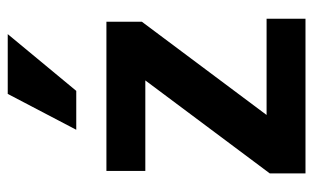

<svg xmlns="http://www.w3.org/2000/svg" viewBox="-176 -630 806 494"><g transform="rotate(-90 227.0 -383.0)"><path d="M27.8 0V-91.8L267.1 -412.1H34.2V-512.2H418V-420.9L178.2 -100.1H425.8V0ZM240.2 -589.8H140.1L232.4 -766.1H386.2Z"/></g></svg>

Font: Clear Sans
Style: Bold
Weight: 700
Foundry: Intel Corporation
Version: Version 1.00